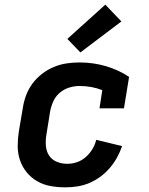

<svg xmlns="http://www.w3.org/2000/svg" viewBox="-20 -796 640 824"><path d="M260 8Q228 8 197 2.5Q166 -3 140 -18Q114 -33 95 -56Q76 -79 66 -108Q56 -137 56 -169Q56 -201 61 -233L78 -333Q82 -360 92 -387Q102 -414 119.5 -437.5Q137 -461 161 -479.5Q185 -498 212 -509Q239 -520 266.5 -524Q294 -528 321 -528Q380 -528 434.5 -512Q489 -496 534 -466L512 -331H407L419 -409Q397 -418 372 -422.5Q347 -427 321 -427Q299 -427 276.5 -420Q254 -413 236 -397.5Q218 -382 208.5 -360.5Q199 -339 195 -317L179 -217Q175 -193 177 -169.5Q179 -146 191 -128Q203 -110 224 -101.5Q245 -93 269 -93Q290 -93 310.5 -100Q331 -107 348 -122Q365 -137 376.5 -156Q388 -175 393 -196L504 -169Q495 -143 482 -119.5Q469 -96 451 -75Q433 -54 410.5 -37.5Q388 -21 363 -10.5Q338 0 312 4Q286 8 260 8ZM325 -571 269 -629 432 -776 501 -704Z"/></svg>

Font: Iosevka HT Extended
Style: Bold Italic
Weight: 700
Width: 7
Italic angle: -9°
Monospace: yes
Designer: Belleve Invis
Foundry: Belleve Invis
Version: Version 32.3.0; ttfautohint (v1.8.4)